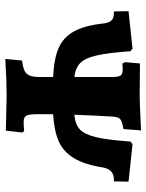

<svg xmlns="http://www.w3.org/2000/svg" viewBox="66 -612 551 723"><g transform="rotate(90 341.5 -250.5)"><path d="M664 -459 663 -404Q641 -405 628.5 -396Q616 -387 611 -365Q600 -294 576 -254Q552 -214 513 -196.5Q474 -179 410 -175V-117Q410 -85 415.5 -74.5Q421 -64 438 -64Q454 -64 474 -66L479 -59L472 3L427 2L336 0Q289 0 202 5L208 -58Q245 -62 257.5 -75.5Q270 -89 270 -122V-175Q202 -178 161.5 -195.5Q121 -213 98.5 -253Q76 -293 68 -367Q65 -389 54.5 -397Q44 -405 23 -404L22 -459L163 -474L173 -466Q179 -381 189 -338Q199 -295 217.5 -277Q236 -259 270 -255V-397Q270 -421 264.5 -429Q259 -437 242 -437L219 -436L214 -446L219 -502L342 -501Q364 -501 471 -506L466 -440Q437 -435 428.5 -427.5Q420 -420 419 -398Q416 -353 412 -255Q448 -258 467 -275.5Q486 -293 496.5 -336.5Q507 -380 513 -466L523 -474Z"/></g></svg>

Font: Alegreya SC ExtraBold
Style: Regular
Weight: 800
Designer: Juan Pablo del Peral
Foundry: Huerta Tipografica
Version: Version 2.007; ttfautohint (v1.6)